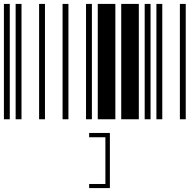

<svg xmlns="http://www.w3.org/2000/svg" viewBox="-20 -610 1000 982"><path d="M0 0V-590H30V0ZM60 0V-590H90V0ZM180 0V-590H210V0ZM300 0V-590H330V0ZM420 0V-590H450V0ZM480 0V-590H570V0ZM600 0V-590H690V0ZM720 0V-590H750V0ZM780 0V-590H810V0ZM900 0V-590H930V0ZM436 352V331H519V92H436V70H542V352Z"/></svg>

Font: Libre Barcode 39 Extended Text
Style: Regular
Weight: 400
Version: Version 1.005; ttfautohint (v1.8.3)